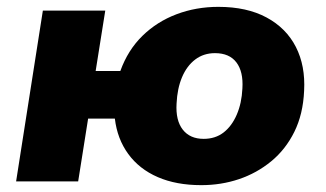

<svg xmlns="http://www.w3.org/2000/svg" viewBox="-20 -529 951 560"><path d="M567 11Q494 11 440 -12.5Q386 -36 354 -80Q322 -124 315 -183H237L208 0H27L105 -498H287L259 -322H331Q353 -383 395.5 -424.5Q438 -466 495 -487.5Q552 -509 617 -509Q700 -509 757.5 -478Q815 -447 843 -392Q871 -337 867 -264Q864 -196 838.5 -144.5Q813 -93 771 -58.5Q729 -24 677 -6.5Q625 11 567 11ZM574 -124Q608 -124 632 -142.5Q656 -161 670.5 -194.5Q685 -228 687 -271Q690 -320 669.5 -347Q649 -374 607 -374Q574 -374 549.5 -355.5Q525 -337 511 -304Q497 -271 495 -227Q492 -178 513 -151Q534 -124 574 -124Z"/></svg>

Font: Nunito Sans 10pt Black
Style: Italic
Weight: 900
Italic angle: -9°
Designer: Vernon Adams
Foundry: Vernon Adams
Version: Version 3.101;gftools[0.9.27]